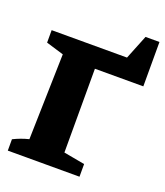

<svg xmlns="http://www.w3.org/2000/svg" viewBox="-144 -886 845 984"><g transform="rotate(20 279.0 -394.5)"><path d="M479 -789H555V-547H291V-90L406 -69V0H15V-62Q55 -82 99 -93L111 -560L15 -589V-657H426Z"/></g></svg>

Font: Piazzolla ExtraBold
Style: Regular
Weight: 800
Designer: Juan Pablo del Peral
Foundry: Huerta Tipografica
Version: Version 1.330